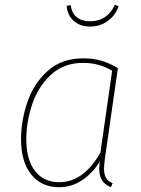

<svg xmlns="http://www.w3.org/2000/svg" viewBox="-20 -773 588 803"><path d="M473 -488 419 -112Q415 -80 415 -68Q415 -45 423 -30Q431 -15 451 -7L444 10Q419 0 407 -18.5Q395 -37 395 -68Q395 -75 397 -97Q366 -47 322 -18.5Q278 10 228 10Q153 10 110.5 -43.5Q68 -97 68 -190Q68 -268 94.5 -346Q121 -424 179.5 -476.5Q238 -529 328 -529Q372 -529 406 -518.5Q440 -508 473 -488ZM90 -191Q90 -106 126 -58.5Q162 -11 228 -11Q330 -11 400 -135L449 -477Q396 -510 328 -510Q246 -510 192.5 -460Q139 -410 114.5 -336.5Q90 -263 90 -191ZM259 -749 276 -751Q280 -718 301 -701Q322 -684 357 -684Q393 -684 419.5 -702Q446 -720 460 -753L476 -747Q463 -709 431 -685.5Q399 -662 357 -662Q314 -662 287.5 -686.5Q261 -711 259 -749Z"/></svg>

Font: FiraGO Thin
Style: Italic
Weight: 100
Italic angle: -8°
Designer: bBox Type GmbH
Foundry: bBox Type GmbH
Version: Version 1.001